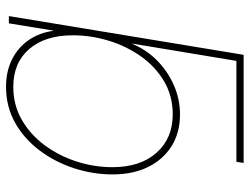

<svg xmlns="http://www.w3.org/2000/svg" viewBox="-110 -658 776 595"><g transform="rotate(90 277.5 -360.0)"><path d="M157.7 -705.1 149.4 -727.5H484.4L481 -705.1ZM248.5 8.8Q200.2 8.8 163.1 -10Q126 -28.8 103.3 -62Q80.6 -95.2 75.2 -137.2H74.2L51.8 0H29.3L149.4 -727.5H171.9L114.7 -382.8H115.7Q133.3 -425.8 166.7 -459Q200.2 -492.2 243.4 -511.2Q286.6 -530.3 334.5 -530.3Q390.6 -530.3 432.4 -504.2Q474.1 -478 497.1 -431.2Q520 -384.3 520 -321.3Q520 -260.3 500.7 -201.4Q481.4 -142.6 445.6 -95Q409.7 -47.4 359.9 -19.3Q310.1 8.8 248.5 8.8ZM248.5 -13.7Q304.7 -13.7 350.3 -39.8Q396 -65.9 429 -110.1Q461.9 -154.3 479.7 -209Q497.6 -263.7 497.6 -320.8Q497.6 -407.2 452.9 -457.5Q408.2 -507.8 334 -507.8Q276.9 -507.8 231.4 -481Q186 -454.1 154.3 -409.4Q122.6 -364.7 105.7 -309.6Q88.9 -254.4 88.9 -197.8Q88.9 -112.8 131.3 -63.2Q173.8 -13.7 248.5 -13.7Z"/></g></svg>

Font: Inter 28pt Thin
Style: Italic
Weight: 250
Italic angle: -9.3988°
Designer: Rasmus Andersson
Foundry: rsms
Version: Version 4.001;git-66647c0bb